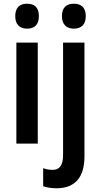

<svg xmlns="http://www.w3.org/2000/svg" viewBox="-20 -772 542 1032"><path d="M126 -752C85 -752 62 -731 62 -685C62 -640 86 -618 126 -618C166 -618 189 -640 189 -685C189 -730 167 -752 126 -752ZM313 -685C313 -640 338 -618 377 -618C417 -618 441 -640 441 -685C441 -730 418 -752 377 -752C336 -752 313 -731 313 -685ZM183 -543H68V0H183ZM285 240C385 239 434 180 434 68V-543H319V62C319 118 299 141 263 141C245 141 230 138 212 132V229C232 236 258 240 285 240Z"/></svg>

Font: Noto Sans Sinhala UI Condensed SemiBold
Style: Regular
Weight: 600
Width: 3
Designer: Jelle Bosma - Monotype Design Team
Foundry: Monotype Imaging Inc.
Version: Version 2.006